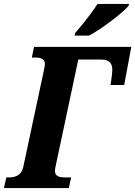

<svg xmlns="http://www.w3.org/2000/svg" viewBox="-57 -951 684 971"><path d="M320 -771 323 -784Q340 -803 361 -829Q382 -855 402 -882Q422 -909 436 -931H596L593 -921Q582 -908 559.5 -888.5Q537 -869 507.5 -846.5Q478 -824 448 -804Q418 -784 393 -771ZM-37 0 -25 -54H-7Q18 -54 36.5 -66.5Q55 -79 61 -108L167 -605Q170 -619 170 -628Q170 -660 122 -660H104L115 -714H607L571 -521H502L509 -571Q509 -577 510 -584.5Q511 -592 511 -597Q511 -625 497 -637.5Q483 -650 449 -650H339L224 -109Q221 -96 221 -86Q221 -54 267 -54H303L291 0Z"/></svg>

Font: Noto Serif Condensed ExtraBold
Style: Italic
Weight: 800
Width: 3
Italic angle: -12°
Designer: Monotype Design Team
Foundry: Monotype Imaging Inc.
Version: Version 2.014; ttfautohint (v1.8.4.7-5d5b)